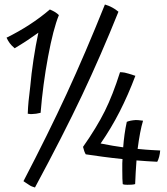

<svg xmlns="http://www.w3.org/2000/svg" viewBox="-20 -801 741 851"><path d="M160 -301Q146 -298 140 -297Q134 -296 128 -296Q120 -295 114 -295.5Q108 -296 103 -297Q104 -326 106.5 -351.5Q109 -377 114 -417Q119 -474 128.5 -537Q138 -600 150 -656Q128 -640 101.5 -622.5Q75 -605 45 -587Q30 -600 22.5 -610.5Q15 -621 9 -634Q62 -660 110.5 -691.5Q159 -723 201 -759Q215 -753 224 -747.5Q233 -742 241 -734Q216 -673 193 -549.5Q170 -426 160 -301ZM445 -781Q462 -776 477 -768Q492 -760 505 -749Q427 -555 344 -379.5Q261 -204 135 30Q128 28 121.5 25.5Q115 23 108 18Q103 15 95 9.5Q87 4 84 2Q194 -209 275.5 -385.5Q357 -562 445 -781ZM585 -90Q583 -64 581.5 -37.5Q580 -11 579 15Q572 17 563.5 17.5Q555 18 545 18Q538 18 533 17.5Q528 17 524 15Q523 4 522.5 -9Q522 -22 522 -47Q522 -67 522 -77.5Q522 -88 523 -96Q475 -101 434 -106.5Q393 -112 360 -117Q356 -124 353.5 -131Q351 -138 348 -150Q409 -237 444.5 -308.5Q480 -380 512 -481Q522 -481 533 -479Q544 -477 580 -465Q548 -380 510.5 -306.5Q473 -233 426 -165Q456 -159 480 -155Q504 -151 526 -148Q528 -176 532 -205Q536 -234 542 -261Q549 -264 558.5 -266Q568 -268 582 -269Q585 -269 593 -268.5Q601 -268 614 -266Q607 -243 601 -211.5Q595 -180 590 -141Q631 -137 651.5 -136Q672 -135 690 -134Q689 -120 685.5 -106.5Q682 -93 677 -84Q656 -85 632.5 -86.5Q609 -88 585 -90Z"/></svg>

Font: Atma
Style: Regular
Weight: 400
Designer: Gregori Vincens, Jeremie Hornus, Riccardo Olocco, Yoann Minet.
Foundry: black foundry
Version: Version 1.102;PS 1.100;hotconv 1.0.86;makeotf.lib2.5.63406